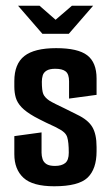

<svg xmlns="http://www.w3.org/2000/svg" viewBox="-20 -644 387 670"><path d="M43 -624H118L174 -575L231 -624H305L220 -526H128ZM169 6Q94 6 62 -23.5Q30 -53 30 -106V-169L125 -182V-111Q125 -100 128.5 -89Q132 -78 142 -71.5Q152 -65 172 -65Q195 -65 207.5 -75Q220 -85 220 -111Q220 -148 214.5 -165.5Q209 -183 184 -195Q176 -200 164.5 -205Q153 -210 141 -216Q129 -222 118 -227.5Q107 -233 100 -237Q70 -254 55 -270Q40 -286 35 -303.5Q30 -321 30 -342V-361Q30 -421 65 -448.5Q100 -476 176 -476Q252 -476 284.5 -451Q317 -426 317 -370V-313L221 -300V-360Q221 -385 209.5 -394.5Q198 -404 173 -404Q153 -404 142.5 -397.5Q132 -391 129 -380.5Q126 -370 126 -359Q126 -328 131 -316Q136 -304 152 -293Q160 -288 174 -281Q188 -274 207 -265Q226 -256 249 -244Q287 -226 302 -201Q317 -176 317 -131V-116Q317 -54 285.5 -24Q254 6 169 6Z"/></svg>

Font: Smooch Sans Thin
Style: Bold
Weight: 700
Version: Version 1.010